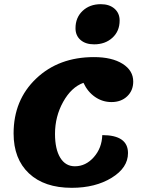

<svg xmlns="http://www.w3.org/2000/svg" viewBox="-20 -873 678 918"><path d="M430 -661Q389 -661 365 -682Q341 -703 341 -738Q341 -789 375 -821Q409 -853 462 -853Q503 -853 527.5 -831.5Q552 -810 552 -775Q552 -724 517.5 -692.5Q483 -661 430 -661ZM323 25Q192 25 118.5 -44Q45 -113 45 -235Q45 -395 153 -497.5Q261 -600 429 -600Q515 -600 566 -568Q617 -536 617 -483Q617 -440 588 -412.5Q559 -385 513 -385Q470 -385 434.5 -409.5Q399 -434 379 -477Q321 -456 282 -386Q243 -316 243 -233Q243 -160 268 -119Q293 -78 338 -78Q390 -78 428.5 -121.5Q467 -165 469 -227Q592 -227 592 -141Q592 -71 514 -23Q436 25 323 25Z"/></svg>

Font: Lemonada
Style: Bold
Weight: 700
Designer: Mohamed Gaber (Arabic), Eduardo Tunni (Latin)
Foundry: Kief Type Foundry
Version: Version 4.004